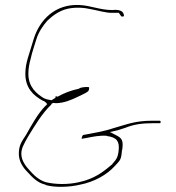

<svg xmlns="http://www.w3.org/2000/svg" viewBox="-20 -723 701 765"><path d="M55 -110C55 -81 71 -56 90 -37C110 -15 130 5 158 12H161V14C198 25 256 23 298 13C356 2 406 -27 437 -61C459 -85 463 -85 466 -125V-126H467C472 -163 466 -172 445 -183L418 -197L449 -204C459 -207 468 -210 480 -214C514 -228 549 -232 586 -232H615C619 -232 620 -233 620 -237C620 -241 619 -242 615 -242H586C519 -242 487 -228 431 -212C393 -199 351 -193 311 -185C307 -180 306 -177 305 -170C309 -171 320 -172 328 -174C349 -178 376 -184 405 -182H406V-181C446 -176 456 -159 453 -126C450 -92 441 -86 427 -69V-68L424 -66C390 -37 355 -10 294 3C251 13 200 12 163 3C135 -5 114 -26 99 -43C86 -57 65 -81 65 -110C65 -121 68 -133 72 -141C76 -151 83 -163 92 -179C118 -221 147 -271 185 -307V-310H188L190 -313H193C203 -311 214 -312 223 -314H225C257 -320 283 -334 310 -347C324 -354 333 -358 334 -365C337 -378 335 -375 331 -376C325 -377 309 -376 297 -372V-371L296 -370C261 -362 239 -354 208 -337V-339H201V-334H202L186 -324H184C174 -326 167 -326 157 -331H156C126 -349 93 -376 93 -429C93 -451 97 -470 102 -488C108 -516 117 -540 125 -567C134 -596 152 -622 169 -641C187 -658 214 -680 249 -688C281 -695 314 -693 344 -686C367 -682 408 -670 428 -672H454V-671C458 -666 462 -659 463 -658C476 -654 475 -662 472 -669H471V-671C467 -679 454 -686 428 -683H427C379 -683 341 -701 297 -703C198 -708 138 -642 115 -570C110 -555 106 -542 103 -531L91 -492C85 -471 81 -452 81 -429C81 -373 112 -343 150 -322C157 -321 165 -313 168 -308L160 -300C131 -271 105 -223 84 -186C65 -157 55 -143 55 -110ZM206 -336H207ZM329 -376H331ZM405 -181V-182ZM466 -125H467ZM480 -214Z"/></svg>

Font: Stray Cat
Style: HlExt
Weight: 100
Version: Version 1.0